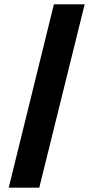

<svg xmlns="http://www.w3.org/2000/svg" viewBox="-20 -860 408 880"><path d="M160 0H20L227 -840H368Z"/></svg>

Font: TypoPRO Sinkin Sans
Style: 600 SemiBold Italic
Weight: 600
Italic angle: -112°
Designer: Keith Bates
Foundry: K-Type
Version: Sinkin Sans (version 1.0)  by Keith Bates   •   © 2014   www